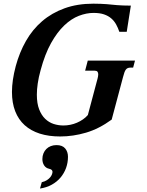

<svg xmlns="http://www.w3.org/2000/svg" viewBox="-20 -747 818 1066"><path d="M332 -50.3Q351.1 -50.3 370.4 -54.2Q389.6 -58.1 407.2 -65.7Q424.8 -73.2 440.4 -84Q456.1 -94.7 467.8 -108.4L522 -312Q523.4 -317.9 524.4 -323.5Q525.4 -329.1 525.4 -334.5Q525.4 -343.3 521.2 -348.9Q517.1 -354.5 505.9 -354.5H452.6L467.3 -410.6H729.5L719.2 -371.6H704.6Q695.8 -371.6 689.7 -369.1Q683.6 -366.7 679 -360.8Q674.3 -355 670.7 -344.7Q667 -334.5 663.1 -319.3L600.1 -83Q529.8 -31.7 457.8 -10.5Q385.7 10.7 314 10.7Q250.5 10.7 200.9 -5.1Q151.4 -21 116.9 -52Q82.5 -83 64.5 -129.2Q46.4 -175.3 46.4 -236.3Q46.4 -300.8 67.4 -379.9Q87.9 -456.1 124.3 -519.8Q160.6 -583.5 214.1 -629.4Q267.6 -675.3 338.4 -700.9Q409.2 -726.6 498.5 -726.6Q521.5 -726.6 539.3 -725.8Q557.1 -725.1 572.3 -723.9Q587.4 -722.7 601.1 -721.2Q614.7 -719.7 630.4 -718.5Q646 -717.3 664.3 -716.6Q682.6 -715.8 706.5 -715.8L683.6 -570.3H642.6Q635.3 -592.3 624.8 -611.3Q614.3 -630.4 597.7 -644.8Q581.1 -659.2 557.4 -667.2Q533.7 -675.3 499.5 -675.3Q460 -675.3 418 -659.2Q376 -643.1 336.7 -605.7Q297.4 -568.4 263.4 -507.6Q229.5 -446.8 205.6 -357.9Q194.3 -317.4 189.5 -283.4Q184.6 -249.5 184.6 -221.2Q184.6 -172.9 197.3 -140.1Q210 -107.4 230.7 -87.4Q251.5 -67.4 277.8 -58.8Q304.2 -50.3 332 -50.3ZM202.1 299.8 211.9 264.6Q229 260.7 240.5 253.2Q252 245.6 258.8 237.3Q265.6 229 268.6 220.7Q271.5 212.4 271.5 207Q271.5 201.7 267.6 197Q263.7 192.4 252.4 189.9Q234.4 186 224.9 171.1Q215.3 156.2 215.3 136.2Q215.3 119.1 221.2 104.7Q227.1 90.3 237.3 80.1Q247.6 69.8 262 64.2Q276.4 58.6 293.5 58.6Q326.2 58.6 341.8 77.1Q357.4 95.7 357.4 123.5Q357.4 156.2 346.7 185.8Q335.9 215.3 315.9 239Q295.9 262.7 267.1 278.6Q238.3 294.4 202.1 299.8Z"/></svg>

Font: Arian AMU Serif
Style: Bold Italic
Weight: 700
Italic angle: -15°
Designer: Ruben Hakobyan (Tarumian)
Foundry: Ruben Hakobyan (Tarumian)
Version: Version 1.002